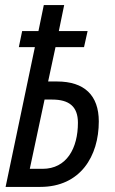

<svg xmlns="http://www.w3.org/2000/svg" viewBox="-20 -734 452 754"><path d="M2 0H138C296 0 368 -121 368 -257C368 -360 311 -414 204 -414H169L198 -549H310L324 -612H211L232 -714H152L131 -612H67L54 -549H117ZM147 -71H97L155 -343H185C251 -343 286 -316 286 -252C286 -152 242 -71 147 -71Z"/></svg>

Font: Noto Sans ExtraCondensed
Style: Italic
Weight: 400
Width: 2
Italic angle: -12°
Designer: Monotype Design Team
Foundry: Monotype Imaging Inc.
Version: Version 2.013